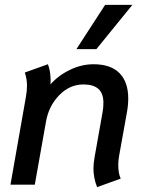

<svg xmlns="http://www.w3.org/2000/svg" viewBox="-20 -759 594 789"><path d="M364 -67Q364 -87 369 -115L401 -295Q405 -315 405 -336Q405 -375 384.5 -393.5Q364 -412 323 -412Q266 -412 223 -367.5Q180 -323 169 -259L123 0H23L86 -358Q91 -386 91 -406Q91 -434 82 -461L177 -495Q188 -466 188 -429Q188 -418 187 -412Q221 -450 268.5 -472.5Q316 -495 364 -495Q435 -495 471 -458.5Q507 -422 507 -354Q507 -326 501 -294L469 -116Q466 -98 466 -81Q466 -46 476 -25L379 10Q364 -28 364 -67ZM412 -739H524L376 -557H294Z"/></svg>

Font: Niramit Medium
Style: Italic
Weight: 500
Italic angle: -10°
Designer: Katatrad Aksorn Co.,Ltd.
Foundry: Cadson Demak Co.,Ltd.
Version: Version 1.000; ttfautohint (v1.6)